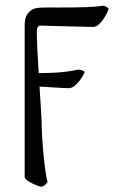

<svg xmlns="http://www.w3.org/2000/svg" viewBox="-20 -453 439 695"><path d="M126 -360.4C166 -359.4 290 -355.5 318.4 -355.5C344.7 -355.5 373 -414.1 373 -420.9C371.1 -426.8 361.3 -430.7 352.5 -432.6C326.2 -426.8 268.6 -425.8 186.5 -425.8C146.5 -425.8 109.4 -427.7 95.7 -418C73.2 -402.3 69.3 -385.7 69.3 -357.4V187.5C69.3 202.1 122.1 222.7 127.9 222.7C137.7 222.7 145.5 215.8 152.3 206.1C144.5 185.5 131.8 68.4 130.9 0C130.9 -23.4 127 -79.1 123 -139.6C162.1 -137.7 208 -133.8 229.5 -133.8C255.9 -133.8 286.1 -185.5 286.1 -192.4C284.2 -198.2 272.5 -199.2 263.7 -201.2C237.3 -195.3 201.2 -188.5 120.1 -188.5C116.2 -247.1 113.3 -304.7 113.3 -336.9C113.3 -348.6 115.2 -360.4 126 -360.4Z"/></svg>

Font: Crimson
Style: Roman
Weight: 400
Version: Version 0.2